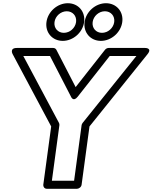

<svg xmlns="http://www.w3.org/2000/svg" viewBox="-20 -1148 948 1193"><path d="M394.8 -1078C432 -1078 457.7 -1048.2 452.7 -1011C447.7 -973.8 413.9 -944 376.6 -944C339.4 -944 313.7 -973.8 318.7 -1011C323.7 -1048.2 357.5 -1078 394.8 -1078ZM401.5 -1128C336.7 -1128 277.4 -1075.8 268.7 -1011C259.9 -946.2 305.1 -894 369.9 -894C434.6 -894 493.9 -946.2 502.7 -1011C511.4 -1075.8 466.3 -1128 401.5 -1128ZM631.8 -1078C669 -1078 694.7 -1048.2 689.7 -1011C684.7 -973.8 650.9 -944 613.6 -944C576.4 -944 550.7 -973.8 555.7 -1011C560.7 -1048.2 594.5 -1078 631.8 -1078ZM638.5 -1128C573.7 -1128 514.4 -1075.8 505.7 -1011C496.9 -946.2 542.1 -894 606.9 -894C671.6 -894 730.9 -946.2 739.7 -1011C748.4 -1075.8 703.3 -1128 638.5 -1128ZM124.9 -800H290.6L421.1 -547.4C421.1 -547.4 434.7 -511.4 463 -547.4L661.7 -800H827.4L493.1 -383.9C489.8 -379.8 487.6 -374 487 -370L440.4 -25H302.4L349 -370C349.7 -375 348.5 -380.6 346.7 -383.9ZM84.9 -850C36.4 -850 58.9 -811.1 58.9 -811.1L298 -362.4L249 0C247.5 10.7 255.5 25 270.6 25H458.6C469.3 25 485 15.1 487 0L536 -362.4L896.5 -811.1C928.8 -851.4 880.9 -850 880.9 -850H654.9C647 -850 638 -845.8 632.4 -838.6L450 -606.8L330.3 -838.6C326.9 -845.3 319.4 -850 310.9 -850Z"/></svg>

Font: Hussar Techniczny
Style: Bold 
Weight: 700
Foundry: Cannot Into Space Fonts
Version: Version 0.77